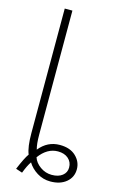

<svg xmlns="http://www.w3.org/2000/svg" viewBox="-143 -793 689 1087"><g transform="rotate(15 201.5 -249.5)"><path d="M158.2 121.1Q168 151.4 198.7 173.3Q229.5 195.3 266.6 195.3Q305.7 195.3 328.6 177.2Q351.6 159.2 351.6 129.9Q351.6 97.7 328.6 77.6Q305.7 57.6 267.6 57.6Q205.1 57.6 158.2 121.1ZM63.5 213.9Q92.8 143.6 111.3 118.2Q94.7 78.1 94.7 -2.9V-733.4H139.6V-7.8Q139.6 49.8 148.4 79.1Q196.3 19.5 268.6 19.5Q329.1 19.5 362.8 51.8Q396.5 84 396.5 127.9Q396.5 174.8 361.3 204.1Q326.2 233.4 268.6 233.4Q225.6 233.4 190.4 211.4Q155.3 189.5 135.7 157.2Q119.1 180.7 101.6 226.6Z"/></g></svg>

Font: Gothic A1 ExtraLight
Style: Regular
Weight: 275
Designer: HanYang I&C Co.,Ltd.
Foundry: HanYang I&C Co.,Ltd.
Version: Version 2.50